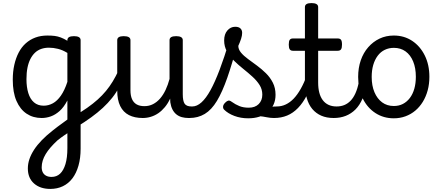

<svg xmlns="http://www.w3.org/2000/svg" viewBox="-20 -750 2873 1248"><path d="M307 478Q241 478 201 442.5Q161 407 161 345Q161 315 171 285Q181 255 201 224Q221 193 251.5 161.5Q282 130 323 98Q339 85 354.5 73.5Q370 62 386 50.5Q402 39 418 27V-97Q395 -53 367.5 -28.5Q340 -4 310.5 6.5Q281 17 251 17Q195 17 153 -11Q111 -39 87 -94Q63 -149 63 -232Q63 -284 73 -328.5Q83 -373 101.5 -408.5Q120 -444 147.5 -468.5Q175 -493 210 -506Q245 -519 288 -519Q315 -519 335 -516.5Q355 -514 375 -506.5Q395 -499 418 -485V-489Q418 -502 428.5 -508.5Q439 -515 461 -515Q482 -515 493 -508.5Q504 -502 504 -489V216Q504 278 490 327Q476 376 450.5 409.5Q425 443 388.5 460.5Q352 478 307 478ZM315 400Q348 400 370.5 379Q393 358 405.5 316.5Q418 275 418 213V116Q406 124 395 131.5Q384 139 374 146.5Q364 154 354 162Q328 186 309 208Q290 230 277 251.5Q264 273 257.5 294.5Q251 316 251 337Q251 357 258.5 371Q266 385 280.5 392.5Q295 400 315 400ZM264 -63Q295 -63 323.5 -78.5Q352 -94 376 -128.5Q400 -163 418 -218V-406Q387 -425 357 -432.5Q327 -440 298 -440Q271 -440 248 -432Q225 -424 207.5 -407.5Q190 -391 177.5 -366.5Q165 -342 158.5 -309.5Q152 -277 152 -235Q152 -184 164 -145Q176 -106 201 -84.5Q226 -63 264 -63Z M479 75Q471 80 463 72.5Q455 65 450.5 51.5Q446 38 448 25Q450 12 459 6Q508 -22 546.5 -49Q585 -76 615 -103Q645 -130 669 -159Q693 -188 713 -221Q733 -254 751 -293Q759 -309 772.5 -309Q786 -309 794.5 -299.5Q803 -290 797 -276Q779 -228 757.5 -188Q736 -148 709 -114Q682 -80 648.5 -49Q615 -18 573 12.5Q531 43 479 75Z M908 17Q855 17 818 -2Q781 -21 761.5 -60.5Q742 -100 742 -161V-489Q742 -502 752.5 -508.5Q763 -515 784 -515Q806 -515 817 -508.5Q828 -502 828 -489V-163Q828 -129 838 -106Q848 -83 868 -71.5Q888 -60 919 -60Q949 -60 974.5 -73Q1000 -86 1020.5 -109.5Q1041 -133 1056.5 -166Q1072 -199 1082 -237V-489Q1082 -502 1092.5 -508.5Q1103 -515 1125 -515Q1146 -515 1157 -508.5Q1168 -502 1168 -489V-138Q1168 -94 1180 -76Q1192 -58 1225 -58Q1239 -58 1246 -46.5Q1253 -35 1251.5 -20.5Q1250 -6 1239 5.5Q1228 17 1206 17Q1182 17 1162 11.5Q1142 6 1126.5 -6.5Q1111 -19 1101 -38.5Q1091 -58 1087 -85L1086 -109Q1071 -77 1051.5 -53.5Q1032 -30 1009.5 -14.5Q987 1 961 9Q935 17 908 17Z M1211 17Q1192 17 1185.5 5.5Q1179 -6 1183 -20.5Q1187 -35 1199 -46.5Q1211 -58 1230 -58Q1260 -58 1289.5 -84.5Q1319 -111 1348 -163.5Q1377 -216 1407.5 -296.5Q1438 -377 1471 -486Q1476 -501 1490.5 -502Q1505 -503 1517 -495Q1529 -487 1525 -471Q1490 -338 1457.5 -245Q1425 -152 1390 -94Q1355 -36 1311 -9.5Q1267 17 1211 17Z M1761 17Q1737 17 1713 12Q1689 7 1665.5 5Q1642 3 1615 13L1637 -20Q1670 -35 1695 -43.5Q1720 -52 1740 -55Q1760 -58 1780 -58Q1789 -58 1791 -46.5Q1793 -35 1789 -20.5Q1785 -6 1777.5 5.5Q1770 17 1761 17ZM1593 19Q1545 19 1503.5 3.5Q1462 -12 1436 -38Q1429 -46 1430 -58Q1431 -70 1444 -83Q1455 -94 1464 -96Q1473 -98 1485 -89Q1510 -71 1536 -60.5Q1562 -50 1597 -50Q1638 -50 1661.5 -73.5Q1685 -97 1685 -135Q1685 -169 1667.5 -197Q1650 -225 1621.5 -251Q1593 -277 1561 -302.5Q1529 -328 1501 -355.5Q1473 -383 1455 -415.5Q1437 -448 1437 -487Q1437 -528 1458 -552Q1479 -576 1509 -576Q1531 -576 1542.5 -565.5Q1554 -555 1554 -536Q1554 -519 1547 -497.5Q1540 -476 1529 -452Q1529 -429 1546.5 -408Q1564 -387 1592 -366.5Q1620 -346 1650.5 -323.5Q1681 -301 1708.5 -274Q1736 -247 1753.5 -212.5Q1771 -178 1771 -134Q1771 -65 1722.5 -23Q1674 19 1593 19Z M1761 17Q1747 17 1740.5 5.5Q1734 -6 1735.5 -20.5Q1737 -35 1748 -46.5Q1759 -58 1780 -58Q1810 -58 1837.5 -71Q1865 -84 1889 -109Q1913 -134 1935 -173Q1957 -212 1976 -264Q1981 -279 1993.5 -278Q2006 -277 2015 -268Q2024 -259 2021 -248Q2000 -180 1974.5 -130.5Q1949 -81 1917 -48Q1885 -15 1846.5 1Q1808 17 1761 17Z M2149 17Q2103 17 2068.5 2Q2034 -13 2010 -41.5Q1986 -70 1974 -112.5Q1962 -155 1962 -211V-420H1884Q1870 -420 1863.5 -429Q1857 -438 1857 -460Q1857 -483 1863.5 -491.5Q1870 -500 1884 -500H1962V-704Q1962 -717 1972.5 -723.5Q1983 -730 2005 -730Q2026 -730 2037 -723.5Q2048 -717 2048 -704V-500H2175Q2190 -500 2196.5 -491.5Q2203 -483 2203 -460Q2203 -438 2196.5 -429Q2190 -420 2175 -420H2048V-214Q2048 -176 2055.5 -147.5Q2063 -119 2078 -99Q2093 -79 2115.5 -68.5Q2138 -58 2167 -58Q2181 -58 2188 -46.5Q2195 -35 2193.5 -20.5Q2192 -6 2181 5.5Q2170 17 2149 17Z M2149 17Q2135 17 2128.5 5.5Q2122 -6 2123.5 -20.5Q2125 -35 2136 -46.5Q2147 -58 2168 -58Q2195 -58 2217.5 -67Q2240 -76 2258.5 -95Q2277 -114 2290.5 -144Q2304 -174 2312 -215Q2315 -230 2328 -233.5Q2341 -237 2353 -232Q2365 -227 2363 -212Q2355 -153 2336.5 -109.5Q2318 -66 2290.5 -38.5Q2263 -11 2227.5 3Q2192 17 2149 17Z M2540 19Q2473 19 2420.5 -15Q2368 -49 2338 -109.5Q2308 -170 2308 -250Q2308 -309 2325 -358Q2342 -407 2373.5 -443Q2405 -479 2447 -499Q2489 -519 2540 -519Q2607 -519 2659 -484.5Q2711 -450 2741 -389.5Q2771 -329 2771 -251Q2771 -204 2760 -163Q2749 -122 2728.5 -88.5Q2708 -55 2679.5 -31Q2651 -7 2615.5 6Q2580 19 2540 19ZM2540 -61Q2573 -61 2599 -74.5Q2625 -88 2644 -113Q2663 -138 2673 -173Q2683 -208 2683 -251Q2683 -308 2665.5 -350.5Q2648 -393 2616 -416Q2584 -439 2540 -439Q2508 -439 2481 -426Q2454 -413 2435 -387.5Q2416 -362 2406 -327.5Q2396 -293 2396 -250Q2396 -193 2414 -150.5Q2432 -108 2464 -84.5Q2496 -61 2540 -61Z"/></svg>

Font: Playwrite IT Trad
Style: Regular
Weight: 400
Designer: Veronika Burian, José Scaglione
Foundry: TypeTogether
Version: Version 1.002